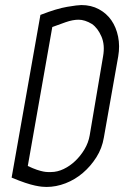

<svg xmlns="http://www.w3.org/2000/svg" viewBox="-20 -730 518 760"><path d="M140 -671Q204 -696 246 -703Q288 -710 302 -710Q341 -710 371.5 -693.5Q402 -677 421 -649.5Q440 -622 447.5 -585Q455 -548 448 -507L391 -185Q384 -143 361.5 -107.5Q339 -72 308 -45.5Q277 -19 239.5 -4.5Q202 10 164 10Q156 10 145.5 9Q135 8 118.5 4.5Q102 1 79.5 -6.5Q57 -14 26 -27ZM388 -507Q396 -552 381.5 -585.5Q367 -619 344 -635Q316 -652 291 -652Q268 -652 239.5 -642Q211 -632 187 -623L90 -73Q111 -63 126 -58Q141 -53 151.5 -51Q162 -49 169.5 -49Q177 -49 182 -49Q207 -49 232 -61Q257 -73 278 -93Q299 -113 314.5 -139Q330 -165 335 -194Z"/></svg>

Font: Marvel
Style: Italic
Weight: 400
Italic angle: -12°
Designer: Carolina Trebol
Foundry: Carolina Trebol
Version: Version 1.001